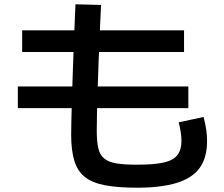

<svg xmlns="http://www.w3.org/2000/svg" viewBox="-20 -826 1040 893"><path d="M617 47Q527 47 467.5 35.5Q408 24 374 -3.5Q340 -31 325.5 -79Q311 -127 311 -199Q311 -222 312 -269.5Q313 -317 315 -381Q317 -445 319.5 -517.5Q322 -590 325 -664Q328 -738 331 -806L450 -803Q447 -743 444 -674Q441 -605 438.5 -536Q436 -467 434 -405Q432 -343 431 -294.5Q430 -246 430 -218Q430 -169 437 -137.5Q444 -106 464.5 -89Q485 -72 521.5 -66Q558 -60 617 -60Q696 -60 741 -70Q786 -80 805 -104.5Q824 -129 824 -171Q824 -190 820 -215Q816 -240 811 -257L927 -282Q936 -246 939.5 -220.5Q943 -195 943 -169Q943 -93 909 -45.5Q875 2 802.5 24.5Q730 47 617 47ZM63 -323V-424H856V-323ZM83 -584V-685H836V-584Z"/></svg>

Font: M PLUS 1 Code SemiBold
Style: Regular
Weight: 600
Designer: Coji Morishita
Foundry: UNDERFOREST DESIGN
Version: Version 1.005